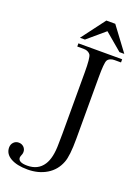

<svg xmlns="http://www.w3.org/2000/svg" viewBox="-339 -896 866 1196"><g transform="rotate(20 94.5 -298.0)"><path d="M64 -661H31L149 -818H208L325 -661H293L178 -758ZM324 -625V-604H282Q271 -604 268 -603Q243 -598 235 -583Q225 -564 225 -469V-62Q225 53 207 97Q184 157 130 189.5Q76 222 4 222Q-67 222 -108.5 198Q-150 174 -150 132Q-150 111 -136.5 97Q-123 83 -103 83Q-83 83 -69.5 96Q-56 109 -56 129Q-56 141 -62 153Q-66 164 -66 168Q-66 200 -6 200Q66 200 101 146Q132 99 132 5Q133 0 133 -61V-469Q133 -564 122 -583Q111 -599 89 -603Q84 -604 74 -604H34V-625Z"/></g></svg>

Font: New Athena Unicode
Style: Regular
Weight: 400
Designer: J. Rusten 1997; rev. by R. Hancock 2001, 2002, rev. by D. Mastronarde 2002-2021
Foundry: GreekKeys New Athena Unicode
Version: Version 5.008